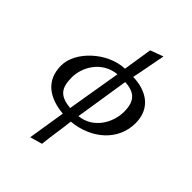

<svg xmlns="http://www.w3.org/2000/svg" viewBox="-272 -832 1242 1242"><g transform="rotate(45 348.5 -211.5)"><path d="M50 -192C50 -48 154 10 278 21L237 278L321 254C329 168 344 95 351 21C524 5 655 -110 655 -268C655 -407 552 -466 432 -469C447 -538 460 -616 477 -701L388 -668L357 -469C202 -464 50 -320 50 -192ZM153 -186C153 -279 217 -396 348 -409L286 -38C188 -48 153 -85 153 -186ZM361 -39 419 -409C511 -404 550 -363 550 -268C550 -169 486 -52 361 -39Z"/></g></svg>

Font: KpSans
Style: BoldItalic
Weight: 700
Italic angle: -11°
Version: Version 0.66